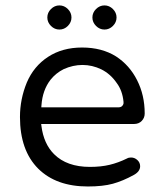

<svg xmlns="http://www.w3.org/2000/svg" viewBox="-20 -675 593 699"><path d="M429.7 -304.2Q429.7 -303.2 429.7 -301.8Q429.7 -300.3 429.7 -298.3Q428.7 -293 424.8 -289.1Q419.9 -284.2 411.1 -284.2H130.4L130.9 -291.5Q134.8 -347.2 164.1 -384.8Q183.6 -409.2 211.9 -423.3Q245.6 -438.5 280.3 -438.5Q315.9 -438.5 349.1 -422.4Q382.3 -405.8 404.8 -373Q425.8 -345.2 429.7 -304.2ZM467.3 -38.1Q490.2 -50.8 490.2 -69.8Q490.2 -83 480.2 -92.3Q470.2 -101.6 457 -101.6Q448.2 -101.6 442.4 -98.1Q410.6 -82.5 379.2 -75Q347.7 -67.4 307.6 -67.4Q223.1 -67.4 176.8 -113.8Q139.2 -151.4 130.9 -215.8L129.9 -223.6H467.8Q485.4 -223.6 496.1 -234.9Q506.8 -246.1 506.8 -261.7Q506.8 -328.6 479 -383.3Q451.7 -437.5 402.3 -469.7Q350.6 -502 278.8 -502Q207 -502 155 -468Q103 -434.1 77.6 -374.5Q52.7 -314 52.7 -249Q52.7 -127.4 119.1 -61Q184.6 3.9 299.8 3.9Q354.5 3.9 390.9 -6.1Q427.2 -16.1 467.3 -38.1ZM329.6 -580.6Q342.8 -567.4 360.4 -567.4Q377.9 -567.4 391.1 -580.6Q404.3 -593.8 404.3 -611.3Q404.3 -628.9 391.1 -642.1Q377.9 -655.3 360.4 -655.3Q342.8 -655.3 329.6 -642.1Q316.4 -628.9 316.4 -611.3Q316.4 -593.8 329.6 -580.6ZM165.5 -580.6Q178.7 -567.4 196.3 -567.4Q213.9 -567.4 227.1 -580.6Q240.2 -593.8 240.2 -611.3Q240.2 -628.9 227.1 -642.1Q213.9 -655.3 196.3 -655.3Q178.7 -655.3 165.5 -642.1Q152.3 -628.9 152.3 -611.3Q152.3 -593.8 165.5 -580.6ZM404.8 -373Q404.8 -373 404.8 -373Z"/></svg>

Font: YuPearl-Light
Style: Light
Weight: 300
Designer: Max Yao
Foundry: Max-Everyday
Version: Version 1.011; ttfautohint (v1.8.3)